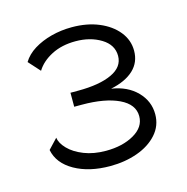

<svg xmlns="http://www.w3.org/2000/svg" viewBox="-71 -879 532 546"><g transform="rotate(-15 195.0 -606.0)"><path d="M190 -401.1Q128 -401.1 85.3 -425.2Q42.6 -449.4 34.6 -490L61.9 -518.9Q63.9 -502.5 80.4 -485.5Q96.8 -468.5 125.1 -457.3Q153.3 -446.2 189.3 -446.2Q238.4 -446.2 272 -465.6Q305.7 -485 305.7 -517.1Q305.7 -552.1 265.1 -571.4Q224.4 -590.7 156.7 -590.7H134V-631.9H156.7Q219.6 -631.9 255.8 -648.8Q292 -665.6 292 -698.4Q292 -731 260.3 -750.4Q228.6 -769.7 185.5 -769.7Q144.9 -769.7 114.7 -754.1Q84.5 -738.5 69.4 -713.9L38.8 -747.8Q50.9 -767.8 73.4 -781.8Q95.9 -795.7 125 -803.4Q154.1 -811 185.5 -811Q230.1 -811 264.7 -796.6Q299.3 -782.3 319.6 -757.2Q339.8 -732.2 339.8 -700.8Q339.8 -666.8 316.3 -644.6Q292.7 -622.4 248.7 -613.1Q295.4 -606.1 323.3 -577.6Q351.1 -549.2 351.1 -510.8Q351.1 -476.9 328.8 -452Q306.5 -427.1 269.8 -414.1Q233.1 -401.1 190 -401.1Z"/></g></svg>

Font: Raleway Thin
Style: Regular
Weight: 100
Designer: Matt McInerney, Pablo Impallari, Rodrigo Fuenzalida
Foundry: Matt McInerney, Pablo Impallari, Rodrigo Fuenzalida
Version: Version 4.026